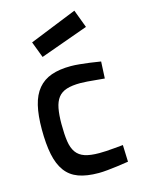

<svg xmlns="http://www.w3.org/2000/svg" viewBox="-117 -826 669 905"><g transform="rotate(-15 218.0 -373.5)"><path d="M253 -510Q272 -510 296.5 -507.5Q321 -505 344 -502Q370 -498 397 -494L393 -412Q370 -414 349 -416Q330 -418 310 -419.5Q290 -421 276 -421Q235 -421 208.5 -412.5Q182 -404 167 -384.5Q152 -365 146 -333.5Q140 -302 140 -257Q140 -207 145 -173Q150 -139 165 -118Q180 -97 207 -88Q234 -79 277 -79Q291 -79 311 -80Q331 -81 350 -83Q371 -85 394 -87L397 -5Q368 -1 342 3Q319 6 294 8.5Q269 11 251 11Q192 11 152.5 -3.5Q113 -18 89 -50.5Q65 -83 54.5 -134Q44 -185 44 -257Q44 -325 55.5 -373Q67 -421 92.5 -451.5Q118 -482 157.5 -496Q197 -510 253 -510ZM337 -758 370 -670 136 -586 106 -665Z"/></g></svg>

Font: Panefresco 600wt
Style: Regular
Weight: 600
Designer: Campivisivi
Foundry: Campivisivi & Chank Co
Version: Version 1.001